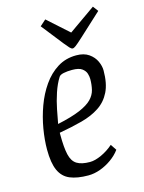

<svg xmlns="http://www.w3.org/2000/svg" viewBox="-109 -766 632 841"><g transform="rotate(-15 207.0 -345.5)"><path d="M186 9Q136 9 103.5 -4.5Q71 -18 55.5 -52Q40 -86 40 -147Q40 -191 48.5 -241Q57 -291 74.5 -339Q92 -387 119.5 -426.5Q147 -466 184.5 -489.5Q222 -513 270 -513Q305 -513 327 -497.5Q349 -482 359 -460Q369 -438 369 -418Q369 -359 350.5 -321.5Q332 -284 298 -261.5Q264 -239 217 -226.5Q170 -214 113 -204V-195Q113 -137 120.5 -104.5Q128 -72 149 -59Q170 -46 208 -46Q231 -46 260.5 -59.5Q290 -73 315 -95L333 -68Q317 -46 292.5 -28.5Q268 -11 240.5 -1Q213 9 186 9ZM116 -243Q181 -257 218.5 -273Q256 -289 274 -307.5Q292 -326 297.5 -348.5Q303 -371 303 -397Q303 -408 299 -421.5Q295 -435 281 -445.5Q267 -456 236 -456Q214 -456 197.5 -452.5Q181 -449 176 -441Q159 -414 147 -378Q135 -342 128 -306.5Q121 -271 116 -243ZM264 -546Q258 -546 250.5 -554Q243 -562 231 -577L153 -676L180 -700L275 -615L396 -700L414 -676L313 -583Q288 -560 278.5 -553Q269 -546 264 -546Z"/></g></svg>

Font: Faustina Light
Style: Italic
Weight: 300
Italic angle: -8°
Designer: Alfonso Garcia
Foundry: http://www.omnibus-type.com
Version: Version 1.200